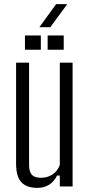

<svg xmlns="http://www.w3.org/2000/svg" viewBox="-20 -904 428 931"><path d="M161 7Q109 7 83.5 -20.5Q58 -48 58 -110V-600H121V-105Q121 -71 134.5 -56.5Q148 -42 179 -42Q210 -42 234.5 -58Q259 -74 270 -104V-600H332V0H270V-53H257Q241 -22 217 -7.5Q193 7 161 7ZM211 -663V-732H289V-663ZM101 -663V-732H178V-663ZM171 -772 252 -884H306L224 -772Z"/></svg>

Font: Big Shoulders Text Light
Style: Regular
Weight: 300
Designer: Patric King
Foundry: XO Type Co
Version: Version 1.000; ttfautohint (v1.8.2)